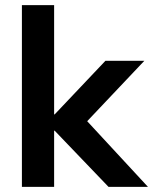

<svg xmlns="http://www.w3.org/2000/svg" viewBox="-20 -725 594 745"><path d="M65 0V-705H190V-281H192L389 -489H540L294 -229V-281L554 0H401L192 -218H190V0Z"/></svg>

Font: Nunito Sans 12pt ExtraLight 12pt
Style: Bold
Weight: 700
Version: Version 3.101;gftools[0.9.27]